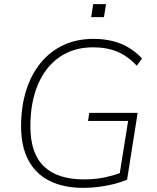

<svg xmlns="http://www.w3.org/2000/svg" viewBox="-20 -901 758 929"><path d="M384 8Q287 8 219.5 -26Q152 -60 117 -126.5Q82 -193 82 -289Q82 -385 106.5 -463Q131 -541 177 -597Q223 -653 287.5 -683Q352 -713 433 -713Q483 -713 526 -702Q569 -691 604.5 -669.5Q640 -648 667 -618L642 -583Q599 -629 548.5 -650.5Q498 -672 430 -672Q337 -672 269 -625.5Q201 -579 164 -493Q127 -407 127 -289Q127 -159 192.5 -96Q258 -33 386 -33Q443 -33 488 -43Q533 -53 573 -68L555 -35L600 -316H406L412 -355H646L595 -32Q571 -21 536.5 -12Q502 -3 463 2.5Q424 8 384 8ZM421 -818 431 -881H493L483 -818Z"/></svg>

Font: Nunito Sans 12pt ExtraLight 12pt ExtraLight
Style: Italic
Weight: 250
Italic angle: -9°
Version: Version 3.101;gftools[0.9.27]